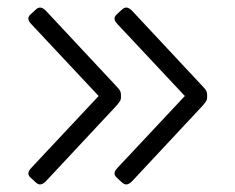

<svg xmlns="http://www.w3.org/2000/svg" viewBox="-20 -528 623 508"><path d="M62 -57Q55 -63 55 -69Q55 -76 63 -84L241 -274L63 -464Q55 -472 55 -479Q55 -485 62 -491L74 -502Q80 -508 86 -508Q93 -508 101 -500L285 -303Q287 -301 291.5 -296Q296 -291 298 -287Q300 -283 300 -278V-270Q300 -264 296.5 -259Q293 -254 290 -250.5Q287 -247 285 -245L101 -48Q93 -40 86 -40Q80 -40 74 -46ZM290 -57Q283 -63 283 -69Q283 -76 291 -84L469 -274L291 -464Q283 -472 283 -479Q283 -485 290 -491L302 -502Q308 -508 314 -508Q321 -508 329 -500L513 -303Q515 -301 519.5 -296Q524 -291 526 -287Q528 -283 528 -278V-270Q528 -264 524.5 -259Q521 -254 518 -250.5Q515 -247 513 -245L329 -48Q321 -40 314 -40Q308 -40 302 -46Z"/></svg>

Font: Mitr ExtraLight
Style: Regular
Weight: 275
Designer: Thanarat Vachiruckul
Foundry: Cadson Demak Co.,Ltd.
Version: Version 1.001